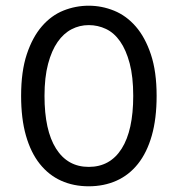

<svg xmlns="http://www.w3.org/2000/svg" viewBox="-20 -640 623 673"><path d="M447 -304Q447 -371 434.5 -418Q422 -465 401 -495Q380 -525 351.5 -538.5Q323 -552 291 -552Q259 -552 231 -537.5Q203 -523 182 -493Q161 -463 148.5 -416Q136 -369 136 -304Q136 -183 176.5 -119Q217 -55 291 -55Q366 -55 406.5 -119Q447 -183 447 -304ZM291 13Q238 13 194.5 -6.5Q151 -26 119.5 -65.5Q88 -105 71 -164.5Q54 -224 54 -304Q54 -390 74 -450Q94 -510 127 -548Q160 -586 202.5 -603Q245 -620 291 -620Q337 -620 380 -602.5Q423 -585 456 -547Q489 -509 509 -449Q529 -389 529 -304Q529 -224 512 -164.5Q495 -105 463.5 -65.5Q432 -26 388 -6.5Q344 13 291 13Z"/></svg>

Font: Baloo Da 2
Style: Regular
Weight: 400
Designer: Noopur Datye, Sulekha Rajkumar and Ek Type
Foundry: Ek Type
Version: Version 1.640;hotconv 1.0.111;makeotfexe 2.5.65597; ttfautoh